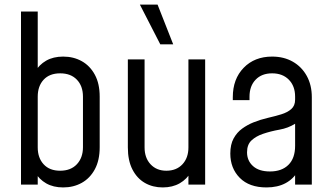

<svg xmlns="http://www.w3.org/2000/svg" viewBox="-20 -800 1434 832"><path d="M253.8 12.2Q211 12.2 180.2 -5.4Q149.5 -23 131.2 -54.2L143.5 -70.5V0H71V-750H143.5V-472L131.2 -488.2Q149.5 -519.6 180.2 -537.2Q211 -554.8 253.8 -554.8Q298.6 -554.8 334.3 -534.9Q370 -515 391 -476.2Q412 -437.5 412 -381.2V-162Q412 -105.4 391 -66.5Q370 -27.6 334.3 -7.7Q298.6 12.2 253.8 12.2ZM240.4 -60.2Q286.9 -60.2 313.2 -88.4Q339.5 -116.6 339.5 -162V-381.2Q339.5 -427 313.2 -454.6Q286.9 -482.2 240.8 -482.2Q194.6 -482.2 169.1 -454.6Q143.5 -427 143.5 -381.2V-161.2Q143.5 -115.9 169.1 -88.1Q194.6 -60.2 240.4 -60.2Z M685.1 12.2Q642.1 12.2 607.9 -7.3Q573.8 -26.9 553.9 -65.6Q534 -104.2 534 -161.2V-542.5H606.5V-161.2Q606.5 -115.9 632.4 -88.1Q658.4 -60.2 700.8 -60.2Q744.6 -60.2 770.6 -88.1Q796.5 -115.9 796.5 -161.2V-542.5H869V0H796.5V-72L808.8 -56.5Q790.2 -23.8 758.9 -5.8Q727.5 12.2 685.1 12.2ZM674.5 -608 586.2 -780H662.8L730.5 -608Z M1134.8 12.2Q1060.1 12.2 1019.1 -29.2Q978 -70.8 978 -134.6Q978 -174 992.4 -200.2Q1006.8 -226.4 1029.5 -242.8Q1052.2 -259.2 1077.8 -269.5Q1108.5 -281.8 1140.2 -289.1Q1171.9 -296.4 1198.8 -304.6Q1225.8 -312.9 1242.2 -327.4Q1258.8 -342 1258.8 -368.2V-381.2Q1258.8 -427 1231.7 -454.6Q1204.6 -482.2 1159.2 -482.2Q1113.9 -482.2 1087.6 -454.6Q1061.2 -427 1061.2 -381.2V-366.2H988.8V-378.8Q988.8 -457.8 1035.9 -506.2Q1083 -554.8 1159.2 -554.8Q1210.1 -554.8 1248.8 -532.7Q1287.5 -510.6 1309.4 -470.9Q1331.2 -431.2 1331.2 -378.8V0H1258.8V-74.8L1271 -58.8Q1252.1 -25 1217.6 -6.4Q1183.1 12.2 1134.8 12.2ZM1149.9 -57Q1200.9 -57 1229.8 -85.6Q1258.8 -114.2 1258.8 -168V-263.8Q1228.5 -244.8 1190.9 -238.1Q1153.4 -231.5 1119.5 -220Q1089.4 -209.8 1069.9 -191.6Q1050.5 -173.5 1050.5 -140Q1050.5 -103.6 1076.4 -80.3Q1102.2 -57 1149.9 -57Z"/></svg>

Font: Mohave Light
Style: Regular
Weight: 300
Designer: Gumpita Rahayu
Foundry: Tokotype
Version: Version 2.003